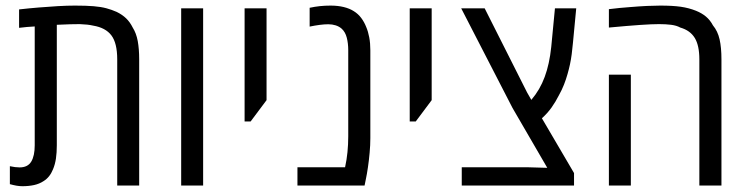

<svg xmlns="http://www.w3.org/2000/svg" viewBox="-20 -660 2658 683"><path d="M59.6 2.4Q49.8 2.4 38.6 0.5Q27.3 -1.5 15.1 -4.9V-68.8Q34.2 -64.5 49.8 -64.5Q78.6 -64.5 91.1 -85Q103.5 -105.5 103.5 -143.1V-565.9Q89.8 -565.4 75.7 -564Q61.5 -562.5 47.9 -561V-626.5Q82 -630.4 117.4 -633.3Q152.8 -636.2 186 -638.2Q219.2 -640.1 246.6 -640.1Q286.6 -640.1 313 -637.9Q339.4 -635.7 358.4 -630.6Q377.4 -625.5 395 -617.7Q415 -607.9 428.7 -594.7Q442.4 -581.5 452.1 -562Q464.8 -542 470 -513.9Q475.1 -485.8 475.1 -449.7V0H397V-448.7Q397 -506.8 376.2 -534.2Q355.5 -561.5 311.5 -568.8Q293 -573.2 263.7 -574.2Q250.5 -574.2 230 -573.7Q209.5 -573.2 182.1 -571.8V-143.1Q182.1 -117.2 179 -95.9Q175.8 -74.7 168.5 -57.6Q157.2 -29.3 134.8 -15.6Q120.1 -5.9 101.1 -1.7Q82 2.4 59.6 2.4Z M624.5 0V-630.4H702.6V0Z M850.1 -228V-630.4H928.2V-303.7L871.6 -228Z M1038.1 0V-64.9H1207.5Q1213.4 -91.8 1216.1 -119.1Q1218.8 -146.5 1218.8 -175.3V-481.4Q1218.8 -505.9 1213.6 -525.9Q1208.5 -545.9 1195.8 -557.6Q1186.5 -565.9 1174.1 -569.8Q1161.6 -573.7 1147.9 -573.7Q1133.8 -573.7 1117.2 -571.5Q1100.6 -569.3 1081.5 -565.4V-632.3Q1099.6 -636.2 1117.9 -638.2Q1136.2 -640.1 1155.8 -640.1Q1181.6 -640.1 1202.6 -635Q1223.6 -629.9 1238.8 -620.1Q1253.9 -610.8 1264.9 -596.2Q1275.9 -581.5 1282.7 -564Q1289.6 -547.9 1293.5 -527.1Q1297.4 -506.3 1297.4 -481.4V-168.9Q1297.4 -144 1294.9 -116.7Q1292.5 -89.4 1288.8 -64.7Q1285.2 -40 1281.7 -23.9L1276.9 0Z M1437.5 -228V-630.4H1515.6V-303.7L1459 -228Z M1622.6 0V-64.9H1859.9L1926.8 -63L1803.2 -275.9L1620.6 -630.4H1704.1L1855 -331.1L1870.1 -304.7Q1900.9 -340.8 1917.7 -386.5Q1934.6 -432.1 1940.9 -492.7L1954.1 -630.4H2029.8L2018.1 -507.3Q2016.1 -485.8 2013.7 -467Q2011.2 -448.2 2007.6 -431.2Q2003.9 -414.1 1999 -397Q1993.7 -377.9 1986.3 -359.1Q1979 -340.3 1968.3 -321.3Q1956.5 -297.9 1941.9 -277.3Q1927.2 -256.8 1907.7 -239.3L2022 -44.4V0Z M2467.8 0V-448.7Q2467.8 -498.5 2451.4 -525.1Q2435.1 -551.8 2399.9 -562Q2386.7 -569.3 2367.4 -571.8Q2348.1 -574.2 2324.2 -574.2Q2299.3 -574.2 2257.1 -571.3Q2214.8 -568.4 2146 -562V-627.4Q2164.6 -629.9 2183.3 -631.6Q2202.1 -633.3 2221.2 -634.8Q2255.9 -637.7 2282.5 -638.9Q2309.1 -640.1 2328.6 -640.1Q2372.6 -640.1 2401.6 -636Q2430.7 -631.8 2456.1 -621.6Q2476.6 -613.3 2491.2 -601.1Q2505.9 -588.9 2516.1 -569.8Q2533.2 -549.3 2539.8 -520Q2546.4 -490.7 2546.4 -448.7V0ZM2146 0V-394.5H2224.1V0Z"/></svg>

Font: Open Sans SemiCondensed
Style: Regular
Weight: 400
Width: 4
Designer: Monotype Design Team
Foundry: Monotype Imaging Inc.
Version: Version 3.000